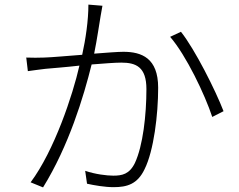

<svg xmlns="http://www.w3.org/2000/svg" viewBox="-20 -797 1040 834"><path d="M364 -777C364 -708 352 -627 337 -559C269 -554 207 -548 172 -547C144 -546 123 -546 94 -547L101 -488C124 -492 158 -495 177 -498C208 -501 265 -505 325 -512C296 -384 216 -143 113 -5L167 17C279 -164 343 -376 378 -517C430 -521 478 -525 507 -525C571 -525 616 -506 616 -410C616 -298 601 -164 566 -89C542 -40 510 -34 472 -34C444 -34 394 -40 350 -55L358 1C389 8 436 16 473 16C532 16 577 3 608 -62C648 -142 667 -299 667 -416C667 -545 595 -572 516 -572C491 -572 442 -568 389 -564C402 -627 412 -700 417 -727C420 -743 422 -757 425 -772ZM719 -637C789 -556 870 -386 902 -289L951 -314C916 -405 827 -582 766 -659Z"/></svg>

Font: Spoqa Han Sans Neo Light
Style: Regular
Weight: 300
Designer: [Spoqa Han Sans Neo] Dong-huui Kim  Younghwa Kang  Yujin Lee  [Noto Sans] Ryoko NISHIZUKA  (kana & ideographs); Paul D. 
Foundry: Spoqa (http://www.spoqa-han-sans.com)
Version: Version 1.000